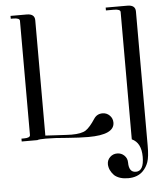

<svg xmlns="http://www.w3.org/2000/svg" viewBox="-59 -712 864 1005"><g transform="rotate(-5 372.5 -210.0)"><path d="M610 -630Q610 -645 576 -645H534V-660H648Q690 -660 690 -626V79Q690 138 680.5 165Q671 192 652 211Q623 240 574 240Q527 240 501 217Q475 190 474 158Q474 136 489.5 121Q505 106 527 106Q549 106 564.5 121Q580 136 580 158Q580 210 617 210Q659 210 659 135Q659 61 610 39ZM81 -630Q81 -645 47 -645H34V-660H119Q161 -660 161 -626V-20Q193 -18 224 -16.5Q255 -15 270.5 -14Q286 -13 298 -13Q351 -13 373.5 -28Q396 -43 424 -86Q440 -110 469 -110Q491 -110 506.5 -94.5Q522 -79 522 -57Q522 7 385 7Q340 7 275 2Q209 -4 162 -4Q126 -4 117 0H35V-15H48Q81 -15 81 -30Z"/></g></svg>

Font: kawoszeh
Style: Medium
Weight: 500
Version: Version 000.030